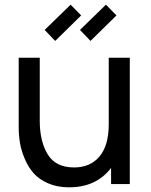

<svg xmlns="http://www.w3.org/2000/svg" viewBox="-20 -787 645 821"><path d="M327 -721 216 -612 171 -659 282 -767ZM367 -612 322 -659 433 -767 478 -721ZM445 -540H535V0H455V-69Q392 14 275 14Q225 14 186 -3Q147 -20 124 -46Q101 -72 86 -107.5Q71 -143 65.5 -175.5Q60 -208 60 -242V-540H150V-270Q150 -183 184 -127Q218 -71 297 -71Q366 -71 405.5 -118Q445 -165 445 -256Z"/></svg>

Font: Manrope Medium
Style: Medium
Weight: 500
Designer: Mikhail Sharanda
Foundry: Mikhail Sharanda
Version: Version 4.000;hotconv 1.0.109;makeotfexe 2.5.65596